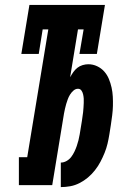

<svg xmlns="http://www.w3.org/2000/svg" viewBox="-20 -755 540 783"><path d="M228 8V-92Q240 -92 251.5 -98.5Q263 -105 270.5 -115Q278 -125 283.5 -136.5Q289 -148 293 -159.5Q297 -171 300 -183Q303 -195 305 -207L314 -262Q315 -271 316.5 -280Q318 -289 319 -298Q320 -307 320.5 -316.5Q321 -326 321.5 -335Q322 -344 321.5 -352.5Q321 -361 319 -370Q317 -379 312 -386Q307 -393 298 -393Q288 -393 279.5 -385.5Q271 -378 265.5 -369Q260 -360 256.5 -350.5Q253 -341 250 -331Q247 -321 245 -311.5Q243 -302 241 -292L193 0H57V-114H91L177 -635H154L138 -535H67L100 -735H408L375 -535H304L321 -635H298L266 -440Q272 -451 279 -461Q286 -471 295.5 -478.5Q305 -486 317 -489.5Q329 -493 340 -493Q359 -493 376 -485Q393 -477 405 -463.5Q417 -450 424 -433Q431 -416 435 -398Q439 -380 440 -361Q441 -342 440.5 -323Q440 -304 437.5 -284.5Q435 -265 432 -245L426 -207Q423 -188 418.5 -169Q414 -150 406.5 -131.5Q399 -113 389.5 -95Q380 -77 367 -60.5Q354 -44 338.5 -31Q323 -18 304.5 -8.5Q286 1 266.5 4.5Q247 8 228 8Z"/></svg>

Font: Iosevka Slab Heavy Oblique
Style: Regular
Weight: 900
Italic angle: -9°
Monospace: yes
Designer: Belleve Invis
Foundry: Belleve Invis
Version: Version 11.1.1; ttfautohint (v1.8.3)